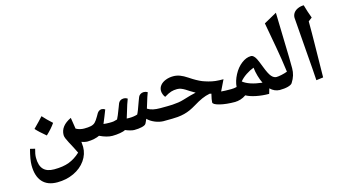

<svg xmlns="http://www.w3.org/2000/svg" viewBox="-112 -1222 3598 2004"><g transform="rotate(-15 1687.0 -220.0)"><path d="M714.8 9.8Q680.2 9.8 646 -3.9Q649.9 36.6 649.9 51.8Q649.9 129.9 603 196.8Q556.2 263.7 474.9 301.8Q393.6 339.8 295.9 339.8Q190.4 339.8 135.3 278.1Q80.1 216.3 80.1 98.1Q80.1 37.1 108.9 -71.8L161.1 -59.1Q145 -4.9 145 34.2Q145 118.7 182.6 159.4Q220.2 200.2 298.8 200.2Q395 200.2 460.4 175.3Q525.9 150.4 584 96.2Q568.4 62 550.8 29.8Q533.2 -2.4 518.6 -30.3Q503.9 -58.1 494.4 -80.8Q484.9 -103.5 484.9 -119.1Q484.9 -217.8 604 -273.9Q610.8 -223.1 623 -152.8Q663.1 -129.9 714.8 -129.9Q725.1 -129.9 725.1 -120.1V0Q725.1 9.8 714.8 9.8ZM412.1 -271.5Q376.5 -218.8 314.9 -161.1Q241.7 -221.7 208 -260.3Q278.8 -331.1 313 -370.1Q353.5 -324.2 412.1 -271.5Z M938 -278.3Q956.1 -278.3 974.1 -266.1Q960.4 -232.9 946.5 -195.8Q932.6 -158.7 917 -124Q943.4 -120.1 981.9 -120.1Q1012.2 -120.1 1027.1 -122.6Q1042 -125 1065.9 -132.8Q1079.1 -154.8 1115.7 -252L1130.9 -292Q1137.2 -306.6 1152.1 -316.9Q1167 -327.1 1188 -327.1Q1210.9 -327.1 1230 -314Q1211.4 -268.6 1182.6 -169.4L1166 -116.2L1183.6 -115.2H1198.2Q1241.7 -115.2 1282.2 -127.9Q1295.9 -150.4 1334 -259.8L1350.1 -301.8Q1356.4 -316.4 1371.8 -326.7Q1387.2 -336.9 1408.2 -336.9Q1430.2 -336.9 1449.2 -325.2Q1434.1 -287.6 1410.2 -207L1396 -161.1Q1423.8 -144 1456.3 -137Q1488.8 -129.9 1535.2 -129.9Q1544.9 -129.9 1544.9 -120.1V0Q1544.9 9.8 1535.2 9.8Q1486.8 9.8 1438.5 -10.7Q1390.1 -31.2 1362.3 -61Q1345.7 -21 1339.8 -12.2Q1330.6 2.9 1294.7 11.5Q1258.8 20 1211.9 20Q1195.3 20 1167.7 12.5Q1140.1 4.9 1117.2 -4.9Q1100.1 5.9 1059.1 12.9Q1018.1 20 976.1 20Q917.5 20 839.8 -17.1Q818.8 -6.3 783.4 1.7Q748 9.8 705.1 9.8Q695.3 9.8 695.3 0V-120.1Q695.3 -129.9 705.1 -129.9Q757.3 -129.9 785.2 -136.5Q813 -143.1 830.3 -159.9Q847.7 -176.8 870.6 -216.8L889.2 -249Q897 -261.7 909.7 -270Q922.4 -278.3 938 -278.3Z M1524.9 9.8Q1515.1 9.8 1515.1 0V-120.1Q1515.1 -129.9 1524.9 -129.9Q1629.4 -129.9 1664.8 -132.1Q1700.2 -134.3 1730.2 -138.9Q1760.3 -143.6 1787.1 -151.9Q1880.4 -180.7 1930.7 -190.9Q1901.9 -206.1 1879.2 -221.2Q1856.4 -236.3 1836.2 -248.8Q1815.9 -261.2 1795.7 -269Q1775.4 -276.9 1752 -276.9Q1717.3 -276.9 1688 -268.1Q1658.7 -259.3 1612.8 -231Q1602.5 -241.2 1594.2 -262.5Q1585.9 -283.7 1585.9 -301.8Q1585.9 -335.9 1607.2 -361.8Q1628.4 -387.7 1666.3 -402.3Q1704.1 -417 1748 -417Q1784.7 -417 1820.1 -403.8Q1855.5 -390.6 1898.4 -361.8Q1936.5 -335.9 1969.2 -317.9Q2002 -299.8 2026.4 -290Q2050.8 -280.3 2089.1 -269.5Q2127.4 -258.8 2162.6 -254.9Q2197.8 -251 2248 -251L2190.9 -133.8Q2220.2 -129.9 2308.1 -129.9Q2317.9 -129.9 2317.9 -120.1V0Q2317.9 9.8 2308.1 9.8Q2208.5 9.8 2139.6 -7.6Q2070.8 -24.9 2070.8 -47.9Q2070.8 -73.7 2086.9 -138.2L2067.9 -142.1Q2024.4 -133.8 1982.2 -115Q1939.9 -96.2 1891.1 -65.9Q1854 -43.5 1822.5 -29.3Q1791 -15.1 1757.8 -6.6Q1724.6 2 1684.3 5.9Q1644 9.8 1524.9 9.8Z M2791 9.8Q2731 9.8 2685.1 -35.2L2668.9 20Q2597.7 20 2531.2 6.6Q2464.8 -6.8 2423.8 -29.8Q2367.7 9.8 2297.9 9.8Q2288.1 9.8 2288.1 0V-120.1Q2288.1 -129.9 2297.9 -129.9Q2328.6 -129.9 2358.9 -137.2Q2363.8 -200.7 2398.2 -266.1Q2432.6 -331.5 2483.9 -370.8Q2535.2 -410.2 2585.9 -410.2Q2602.1 -410.2 2615.2 -397.7Q2628.4 -385.3 2640.1 -363.5Q2651.9 -341.8 2679.2 -270Q2710.4 -187.5 2735.6 -158.7Q2760.7 -129.9 2791 -129.9Q2803.7 -129.9 2803.7 -118.2V-2.9Q2803.7 9.8 2791 9.8ZM2425.8 -179.2Q2490.2 -127 2631.8 -110.8Q2613.3 -147.9 2599.9 -194.8Q2586.4 -241.7 2582 -286.1Q2539.1 -270.5 2496.1 -241.7Q2453.1 -212.9 2425.8 -179.2Z M2907.7 -155.8Q2889.2 -297.9 2864.5 -433.8Q2839.8 -569.8 2815.9 -702.1L2955.6 -779.8Q2959.5 -585.4 2964.6 -435.1Q2969.7 -284.7 2969.7 -176.8Q2969.7 -137.7 2959 -101.3Q2948.2 -64.9 2923.8 -26.9Q2912.6 -10.3 2875.5 -0.2Q2838.4 9.8 2783.7 9.8Q2773.9 9.8 2773.9 0V-120.1Q2773.9 -129.9 2783.7 -129.9Q2807.6 -129.9 2841.6 -137Q2875.5 -144 2907.7 -155.8Z M3263.7 -604V-478L3262.7 -381.8L3257.3 0L3181.6 9.8Q3174.8 -106 3160.6 -277.8L3129.9 -678.2Q3129.9 -708 3146 -730.7Q3162.1 -753.4 3192.1 -766.6Q3222.2 -779.8 3256.3 -779.8Q3276.9 -705.6 3303.7 -634.8Z"/></g></svg>

Font: Droid Arabic Naskh
Style: Bold
Weight: 700
Designer: Pascal Zoghbi
Foundry: Ascender Corporation
Version: Version 1.00